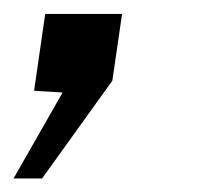

<svg xmlns="http://www.w3.org/2000/svg" viewBox="-30 -131 287 276"><path d="M-10.5 125.5 60 2 19 -0.5 35 -111H145.5L131.5 -15L30.5 125.5Z"/></svg>

Font: Public Sans
Style: Italic
Weight: 400
Italic angle: -8°
Designer: The Public Sans project authors (U.S. Web Design System). Libre Franklin designed by Pablo Impallari and Rodrigo Fuenzal
Version: Version 1.008; ttfautohint (v1.8.1) -l 8 -r 50 -G 200 -x 14 